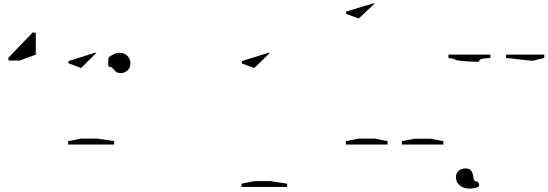

<svg xmlns="http://www.w3.org/2000/svg" viewBox="-20 -852 3229 1132"><path d="M96 -495C96 -495 191 -530 191 -530C191 -530 191 -659 191 -659C191 -659 173 -661 173 -661C173 -661 29 -511 29 -511C29 -511 31 -495 31 -495C31 -495 96 -495 96 -495Z M686 -541C686 -541 686 -541 686 -541C665 -541 643 -532 620 -513C620 -513 614 -459 622 -459C622 -459 622 -459 622 -459C628 -459 633 -458 638 -455C642 -452 647 -447 653 -440C653 -440 653 -440 653 -440C662 -427 675 -421 691 -421C691 -421 691 -421 691 -421C708 -421 722 -427 733 -438C744 -449 749 -462 749 -478C749 -478 749 -478 749 -478C749 -495 743 -510 731 -523C718 -535 703 -541 686 -541ZM553 -35C553 -35 458 -35 458 -35C458 -35 382 -20 382 -20C382 -20 382 0 382 0C382 0 653 0 653 0C653 0 653 -20 653 -20C653 -20 553 -35 553 -35ZM458 -451C458 -451 549 -541 549 -541C549 -541 539 -541 539 -541C539 -541 384 -492 384 -492C384 -492 384 -479 384 -479C384 -479 458 -451 458 -451Z M1574 216C1574 216 1479 216 1479 216C1479 216 1404 231 1404 231C1404 231 1404 250 1404 250C1404 250 1673 250 1673 250C1673 250 1673 231 1673 231C1673 231 1574 216 1574 216ZM1479 -451C1479 -451 1571 -540 1571 -540C1571 -540 1560 -540 1560 -540C1560 -540 1406 -492 1406 -492C1406 -492 1406 -478 1406 -478C1406 -478 1479 -451 1479 -451Z M2095 -743C2095 -743 2190 -832 2190 -832C2190 -832 2180 -832 2180 -832C2180 -832 2021 -784 2021 -784C2021 -784 2021 -770 2021 -770C2021 -770 2095 -743 2095 -743ZM2519 -34C2519 -34 2424 -34 2424 -34C2424 -34 2349 -20 2349 -20C2349 -20 2349 0 2349 0C2349 0 2594 0 2594 0C2594 0 2594 -20 2594 -20C2594 -20 2519 -34 2519 -34ZM2190 -35C2190 -35 2095 -35 2095 -35C2095 -35 2019 -20 2019 -20C2019 -20 2019 0 2019 0C2019 0 2265 0 2265 0C2265 0 2265 -20 2265 -20C2265 -20 2190 -35 2190 -35Z M2798 251C2813 245 2801 217 2790 217C2790 217 2790 217 2790 217C2783 217 2779 215 2776 211C2773 207 2771 199 2770 187C2770 187 2770 187 2770 187C2767 170 2762 158 2755 151C2748 144 2737 141 2724 141C2724 141 2724 141 2724 141C2707 141 2694 146 2684 155C2673 165 2668 178 2668 193C2668 193 2668 193 2668 193C2668 213 2676 229 2691 241C2706 254 2725 260 2750 260C2750 260 2750 260 2750 260C2767 260 2783 257 2798 251ZM2670 -498C2681 -492 2805 -484 2805 -490C2805 -490 2805 -490 2805 -490C2805 -497 2809 -501 2818 -504C2827 -507 2844 -509 2871 -510C2871 -510 2871 -530 2871 -530C2871 -530 2624 -530 2624 -530C2624 -530 2624 -510 2624 -510C2624 -510 2624 -510 2624 -510C2644 -508 2659 -504 2670 -498ZM2964 -510C3015 -507 3116 -490 3129 -495C3142 -500 3162 -505 3189 -510C3189 -510 3189 -530 3189 -530C3189 -530 2964 -530 2964 -530C2964 -530 2964 -510 2964 -510C2964 -510 2964 -510 2964 -510Z"/></svg>

Font: Only Serifs
Style: Regular
Weight: 500
Designer: Matt LaGrandeur
Version: Version 0.001